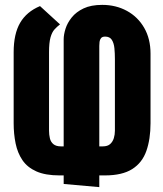

<svg xmlns="http://www.w3.org/2000/svg" viewBox="-20 -732 670 787"><path d="M226 -632 144 -707Q89 -684 62.5 -638.5Q36 -593 36 -518V-227Q36 -183 44 -144Q52 -105 72 -75.5Q92 -46 129 -29.5Q166 -13 224 -13H241V22L387 35V-13H410Q481 -13 522 -39Q563 -65 580 -113.5Q597 -162 597 -227V-512Q597 -573 571 -618Q545 -663 500 -687.5Q455 -712 399 -712Q353 -712 322.5 -697.5Q292 -683 274 -660.5Q256 -638 248.5 -614Q241 -590 241 -571V-132H230Q210 -132 199 -141Q188 -150 184.5 -165Q181 -180 181 -196V-518Q181 -557 187 -578.5Q193 -600 203.5 -611.5Q214 -623 226 -632ZM401 -132H387V-544Q387 -552 388 -560.5Q389 -569 394 -575.5Q399 -582 411 -582Q430 -582 438.5 -568.5Q447 -555 449 -534Q451 -513 451 -490V-196Q451 -180 446.5 -165.5Q442 -151 431.5 -141.5Q421 -132 401 -132Z"/></svg>

Font: Advent Pro ExtraBold
Style: Regular
Weight: 800
Designer: VivaRado, Andreas Kalpakidis
Foundry: VivaRado, Andreas Kalpakidis
Version: Version 3.000